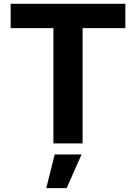

<svg xmlns="http://www.w3.org/2000/svg" viewBox="-20 -747 708 1000"><path d="M35.5 -600.5V-727.3H632.8V-600.5H410.2V0H258.2V-600.5ZM220.9 233 264.9 57.5H404.8L327.1 233Z"/></svg>

Font: InterMG
Style: Bold
Weight: 700
Designer: Rasmus Andersson
Foundry: rsms
Version: Version 3.019;December 26, 2023;FontCreator 15.0.0.2955 64-b